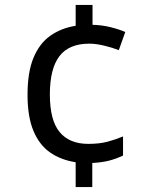

<svg xmlns="http://www.w3.org/2000/svg" viewBox="-20 -744 612 774"><path d="M353 -644Q391 -643 425.5 -634.5Q460 -626 485 -615L459 -542Q433 -552 400 -560Q367 -568 340 -568Q258 -568 219.5 -517.5Q181 -467 181 -363Q181 -259 220.5 -211.5Q260 -164 336 -164Q380 -164 412.5 -172.5Q445 -181 476 -194V-117Q449 -104 420 -96.5Q391 -89 352 -87V10H285V-90Q226 -99 182.5 -129Q139 -159 115 -216Q91 -273 91 -362Q91 -453 115 -511Q139 -569 183 -600Q227 -631 285 -640V-724H353Z"/></svg>

Font: Noto Sans Multani
Style: Regular
Weight: 400
Designer: Monotype Design Team
Foundry: Monotype Imaging Inc.
Version: Version 2.002; ttfautohint (v1.8.4.7-5d5b)